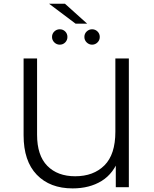

<svg xmlns="http://www.w3.org/2000/svg" viewBox="-20 -1018 835 1044"><path d="M374.7 6.4Q251.7 6.4 180 -67.9Q108.3 -142.1 108.3 -282.5V-700H181.6V-285.2Q181.6 -172.8 237.2 -116.2Q292.9 -59.6 388.8 -59.6Q488.6 -59.6 548 -118.9Q607.3 -178.2 607.3 -301.8V-700H680.6V0H609.6V-172.6L629.1 -161.1Q598.6 -74.8 532.8 -34.2Q467 6.4 374.7 6.4ZM480.7 -775.1Q463.9 -775.1 451.3 -787.4Q438.8 -799.6 438.8 -817Q438.8 -834.8 451.3 -846.8Q463.9 -858.8 480.7 -858.8Q497.9 -858.8 510.2 -846.8Q522.5 -834.8 522.5 -817Q522.5 -799.6 510.2 -787.4Q497.9 -775.1 480.7 -775.1ZM304.8 -775.1Q288 -775.1 275.4 -787.4Q262.9 -799.6 262.9 -817Q262.9 -834.8 275.4 -846.8Q288 -858.8 304.8 -858.8Q322.6 -858.8 334.6 -846.8Q346.6 -834.8 346.6 -817Q346.6 -799.6 334.6 -787.4Q322.6 -775.1 304.8 -775.1ZM391 -889.3 246.6 -997.8H333.1L453.9 -889.3Z"/></svg>

Font: Montserrat Alternates Thin
Style: Regular
Weight: 100
Designer: Julieta Ulanovsky
Foundry: Julieta Ulanovsky
Version: Version 9.000